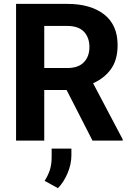

<svg xmlns="http://www.w3.org/2000/svg" viewBox="-20 -731 681 998"><path d="M460.9 0 326.2 -263.2H210V0H63.5V-710.9H328.6Q450.7 -710.9 521 -656.2Q591.3 -601.6 591.3 -496.6Q591.3 -419.9 556.9 -372.1Q522.5 -324.2 463.9 -298.3L617.7 -6.8V0ZM328.6 -596.2H210V-377.4H329.6Q387.2 -377.4 416 -407.5Q444.8 -437.5 444.8 -485.8Q444.8 -536.6 416 -566.4Q387.2 -596.2 328.6 -596.2ZM351.1 41.5V76.7Q351.1 122.6 331.1 169.7Q311 216.8 281.2 247.1L211.9 209Q229 182.6 238.8 153.6Q248.5 124.5 248.5 83.5V41.5Z"/></svg>

Font: Vazirmatn FD
Style: Bold
Weight: 700
Designer: Saber Rastikerdar
Foundry: Saber Rastikerdar
Version: Version 33.001